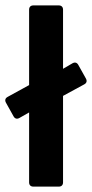

<svg xmlns="http://www.w3.org/2000/svg" viewBox="-29 -693 342 713"><path d="M290 -401.4 261.7 -452.1C256.8 -460.9 249 -462.9 240.2 -458L205.1 -437.5V-657.2C205.1 -667 199.2 -672.9 189.5 -672.9H94.7C85 -672.9 79.1 -667 79.1 -657.2V-377L-1 -333C-9.8 -328.1 -11.7 -320.3 -6.8 -311.5L21.5 -260.7C26.4 -252 34.2 -250 43 -254.9L79.1 -275.4V-15.6C79.1 -5.9 85 0 94.7 0H189.5C199.2 0 205.1 -5.9 205.1 -15.6V-336.9L284.2 -379.9C293 -384.8 294.9 -392.6 290 -401.4Z"/></svg>

Font: Ed Sans Neue SemiBold
Style: Regular
Weight: 600
Designer: Stephen Hutchings
Version: Version 1.004;PS 001.004;hotconv 1.0.88;makeotf.lib2.5.64775